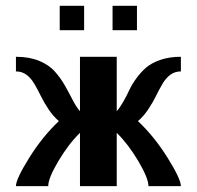

<svg xmlns="http://www.w3.org/2000/svg" viewBox="-20 -633 669 653"><path d="M34.2 0ZM377 -254.9Q387.2 -266.1 398.9 -286.4Q410.6 -306.6 419.4 -325.9Q428.2 -345.2 443.8 -366.7Q459.5 -388.2 477.8 -403.8Q496.1 -419.4 526.4 -429.7Q556.6 -439.9 595.2 -439.9V-390.1Q574.7 -390.1 559.3 -378.7Q543.9 -367.2 532.5 -347.7Q521 -328.1 510.7 -306.9Q500.5 -285.6 484.4 -261.5Q468.3 -237.3 449.2 -221.2Q505.4 -168 550.3 -95.9Q595.2 -23.9 595.2 0H484.9Q484.9 -26.9 450.4 -85Q416 -143.1 377 -181.2V0H252V-181.2Q212.9 -143.1 178.5 -85Q144 -26.9 144 0H34.2Q34.2 -23.9 79.1 -95.9Q124 -168 180.2 -221.2Q161.1 -237.3 145 -261.5Q128.9 -285.6 118.7 -306.9Q108.4 -328.1 96.9 -347.7Q85.4 -367.2 70.1 -378.7Q54.7 -390.1 34.2 -390.1V-439.9Q79.6 -439.9 113.3 -426Q147 -412.1 167 -389.2Q187 -366.2 200.2 -343Q213.4 -319.8 226.8 -293.7Q240.2 -267.6 252 -254.9V-439.9H377ZM445.8 -530.3ZM183.1 -613.3H266.1V-530.3H183.1ZM362.8 -613.3H445.8V-530.3H362.8Z"/></svg>

Font: Pfennig
Style: Bold
Weight: 700
Version: Version 20120410 ; ttfautohint (v0.8)